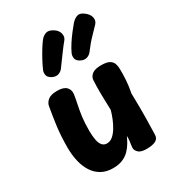

<svg xmlns="http://www.w3.org/2000/svg" viewBox="-210 -1003 1034 1137"><g transform="rotate(-30 306.5 -434.0)"><path d="M226.9 12.8Q181.8 12.8 148.9 -5.6Q116.1 -24 94.7 -56.8Q73.3 -89.7 63.1 -133.8Q52.8 -178 52.8 -228.6Q52.8 -304.6 61 -368.5Q69.2 -432.4 80.8 -496.4Q84.3 -517.4 104.1 -533.8Q123.8 -550.2 167.2 -550.2Q210.6 -550.2 229.2 -531.2Q247.8 -512.1 243.9 -482.8Q238.2 -446.1 230.9 -412.7Q223.7 -379.2 218.8 -340.6Q214 -302 214 -249.1Q214.2 -213.2 219.2 -187.1Q224.2 -160.9 236.3 -146.6Q248.4 -132.3 268.8 -132.3Q290.1 -132.3 308.1 -147.3Q326 -162.2 340.8 -186.1Q355.6 -209.9 367.3 -238.4Q379.1 -266.9 386.3 -293.8Q383.9 -350 383.3 -403.7Q382.8 -457.4 385.3 -498.6Q387.1 -520.9 406.4 -536.1Q425.8 -551.2 468.1 -551.2Q506 -551.2 524.2 -540.8Q542.3 -530.3 548.3 -513.1Q554.3 -495.8 554.3 -475.6Q554.6 -459.3 554.2 -440.2Q553.8 -421 552.4 -400.2Q551 -379.4 548.1 -358.1Q545.2 -336.8 541 -316Q543.4 -216.3 542.3 -151.4Q541.2 -86.4 539.7 -36.3Q539.4 -9.4 517.9 1.9Q496.3 13.3 455.3 13.3Q416.1 13.3 400.6 -2Q385.1 -17.3 385.1 -33.1Q385.1 -42.9 387 -54.1Q388.9 -65.2 390.8 -79.6Q392.7 -93.9 391.9 -112Q383.1 -92.9 370.8 -71.3Q358.4 -49.8 339.8 -30.5Q321.2 -11.2 293.7 0.8Q266.1 12.8 226.9 12.8ZM252.6 -652.3Q241.7 -637.1 222.4 -630.9Q203.2 -624.7 179.2 -637Q156.9 -649.7 154 -666.6Q151.1 -683.6 157.1 -698.3Q168.1 -723.9 184.2 -753.8Q200.2 -783.8 216.9 -810.6Q233.7 -837.4 246.2 -853.8Q262.8 -874.6 284.1 -880.9Q305.4 -887.3 335.2 -866.7Q357.8 -851.4 362.9 -826.8Q368 -802.2 351.2 -783.8Q339.1 -770 311.6 -732.8Q284 -695.6 252.6 -652.3ZM448.2 -652.6Q436.9 -637.6 417.6 -631.6Q398.2 -625.6 374.4 -638.1Q352.1 -650.8 349.7 -667.9Q347.2 -685.1 353.4 -699.9Q364.7 -725.2 383.5 -753.9Q402.3 -782.7 422.3 -808.3Q442.3 -833.9 454.9 -848.7Q472.7 -868.4 492.3 -875.6Q512 -882.8 535.9 -865.6Q564.1 -846.2 570.3 -820.9Q576.4 -795.6 559.4 -777.6Q546.9 -764 513.5 -729.8Q480.1 -695.6 448.2 -652.6Z"/></g></svg>

Font: Playpen Sans Deva
Style: Regular
Weight: 400
Designer: Pooja Saxena, Gunjan Panchal, Laura Meseguer, Veronika Burian, José Scaglione
Foundry: TypeTogether
Version: Version 2.000